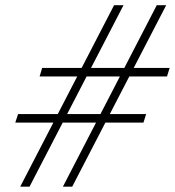

<svg xmlns="http://www.w3.org/2000/svg" viewBox="-20 -702 658 722"><path d="M444.5 -682.5 91 0H56L409 -682.5ZM605 -682.5 251.5 0H216.5L569.5 -682.5ZM608 -414.5H129L138.5 -446.5H618ZM519.5 -241H37.5L48 -273H529.5Z"/></svg>

Font: Newsreader Light
Style: Italic
Weight: 300
Italic angle: -17°
Designer: Hugues Gentile
Foundry: Production Type
Version: Version 1.003